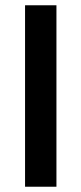

<svg xmlns="http://www.w3.org/2000/svg" viewBox="-20 -708 309 728"><path d="M75 0V-688H194V0Z"/></svg>

Font: Saira Semi Condensed Medium
Style: Regular
Weight: 500
Width: 4
Designer: Hector Gatti with collaboration of the Omnibus-Type team
Foundry: Omnibus-Type
Version: Version 1.001; ttfautohint (v1.8)